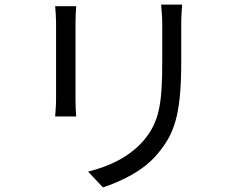

<svg xmlns="http://www.w3.org/2000/svg" viewBox="-20 -778 1040 839"><path d="M221 -751C223 -732 225 -697 225 -679V-346C225 -316 222 -284 221 -269H313C311 -287 310 -320 310 -345V-679C310 -703 311 -732 313 -751ZM684 -758C686 -734 689 -705 689 -672V-514C689 -325 677 -244 605 -161C543 -91 457 -51 365 -28L430 41C503 16 603 -27 668 -105C740 -191 772 -270 772 -510V-672C772 -705 774 -734 776 -758Z"/></svg>

Font: Noto Sans Mono CJK JP Regular
Style: Regular
Weight: 400
Designer: Ryoko NISHIZUKA (kana & ideographs); Paul D. Hunt (Latin, Greek & Cyrillic); Wenlong ZHANG (bopomofo); Sandoll Communica
Foundry: Adobe Systems Incorporated
Version: Version 1.004;PS 1.004;hotconv 1.0.82;makeotf.lib2.5.63406